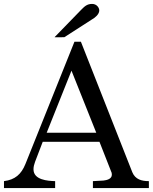

<svg xmlns="http://www.w3.org/2000/svg" viewBox="-28 -955 776 975"><path d="M-7.8 -35.2V0H252V-35.2C214.8 -36.1 142.1 -41 142.1 -95.2C142.1 -107.9 145 -119.1 149.9 -132.8L189 -234.9H477.1L539.1 -77.1C539.1 -77.1 540 -69.8 540 -67.9C540 -45.9 514.2 -40 497.1 -38.1C488.8 -38.1 453.1 -35.2 443.8 -35.2V0H728V-35.2C690.9 -35.2 659.2 -43.9 644 -80.1L382.8 -743.2H350.1L101.1 -122.1C80.1 -69.8 47.9 -42 -7.8 -35.2ZM335 -596.2 460.9 -280.8H209ZM249 -766.1C248 -765.1 298.8 -766.1 298.8 -766.1L439.9 -856.9C455.1 -865.2 476.1 -882.8 476.1 -901.9C476.1 -916 462.9 -935.1 439.9 -935.1C413.1 -935.1 400.9 -921.9 382.8 -903.8Z"/></svg>

Font: MusGlyphs-Text
Style: Regular
Weight: 400
Version: Version 2.1.1